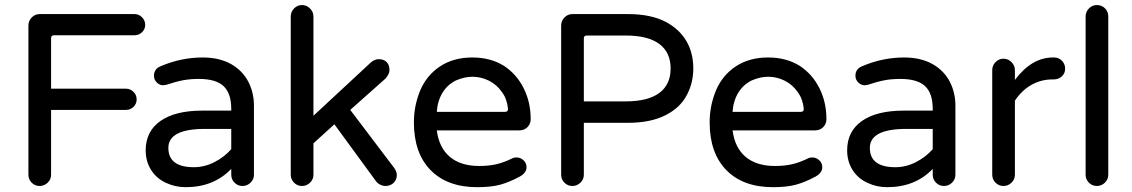

<svg xmlns="http://www.w3.org/2000/svg" viewBox="-20 -739 4535 769"><path d="M93.8 -39.1V-636.7Q93.8 -655.3 106.9 -668.9Q120.1 -682.6 138.7 -682.6H518.6Q536.1 -682.6 548.8 -669.9Q561.5 -657.2 561.5 -639.6Q561.5 -622.1 548.8 -609.9Q536.1 -597.7 518.6 -597.7H196.3Q184.6 -597.7 184.6 -585.9V-383.8H484.4Q502 -383.8 514.6 -371.1Q527.3 -358.4 527.3 -340.8Q527.3 -323.2 514.6 -311Q502 -298.8 484.4 -298.8H184.6V-39.1Q184.6 -20.5 170.9 -7.3Q157.2 5.9 138.7 5.9Q120.1 5.9 106.9 -7.3Q93.8 -20.5 93.8 -39.1Z M644.5 -6.8Q606.4 -24.4 585 -58.6Q563.5 -92.8 563.5 -136.7Q563.5 -212.9 622.6 -254.4Q681.6 -295.9 789.1 -295.9H906.2V-302.7Q906.2 -365.2 875.5 -394Q844.7 -422.9 776.4 -422.9Q741.2 -422.9 712.9 -417.5Q684.6 -412.1 646.5 -399.4L633.8 -397.5Q619.1 -397.5 607.9 -408.7Q596.7 -419.9 596.7 -435.5Q596.7 -462.9 623 -473.6Q705.1 -508.8 792 -508.8Q859.4 -508.8 907.2 -481.4Q952.1 -455.1 974.6 -411.6Q997.1 -368.2 997.1 -315.4V-39.1Q997.1 -20.5 983.4 -7.3Q969.7 5.9 951.2 5.9Q932.6 5.9 919.4 -7.3Q906.2 -20.5 906.2 -39.1V-62.5Q835.9 10.7 723.6 10.7Q681.6 10.7 644.5 -6.8ZM906.2 -141.6V-222.7H800.8Q654.3 -222.7 654.3 -146.5Q654.3 -69.3 756.8 -69.3Q798.8 -69.3 838.4 -89.4Q877.9 -109.4 906.2 -141.6Z M1144.5 -39.1V-672.9Q1144.5 -691.4 1157.7 -705.1Q1170.9 -718.8 1189.5 -718.8Q1208 -718.8 1221.7 -705.1Q1235.4 -691.4 1235.4 -672.9V-275.4L1465.8 -489.3Q1481.4 -502 1496.1 -502Q1517.6 -502 1528.8 -490.2Q1540 -478.5 1540 -458Q1540 -442.4 1523.4 -423.8L1382.8 -298.8L1559.6 -65.4Q1569.3 -50.8 1569.3 -38.1Q1569.3 -18.6 1556.2 -6.3Q1543 5.9 1523.4 5.9Q1513.7 5.9 1503.4 1Q1493.2 -3.9 1486.3 -12.7L1319.3 -241.2L1235.4 -165V-39.1Q1235.4 -20.5 1221.7 -7.3Q1208 5.9 1189.5 5.9Q1170.9 5.9 1157.7 -7.3Q1144.5 -20.5 1144.5 -39.1Z M1637.7 -249Q1637.7 -315.4 1663.1 -377Q1689.5 -438.5 1743.2 -473.6Q1796.9 -508.8 1872.1 -508.8Q1944.3 -508.8 1998 -475.6Q2048.8 -442.4 2077.1 -386.2Q2105.5 -330.1 2105.5 -261.7Q2105.5 -243.2 2092.8 -230Q2080.1 -216.8 2059.6 -216.8H1729.5Q1738.3 -147.5 1781.7 -110.8Q1825.2 -74.2 1899.4 -74.2Q1938.5 -74.2 1969.2 -81.5Q2000 -88.9 2031.2 -104.5Q2038.1 -108.4 2048.8 -108.4Q2064.5 -108.4 2076.7 -97.2Q2088.9 -85.9 2088.9 -69.3Q2088.9 -46.9 2062.5 -32.2Q2021.5 -9.8 1984.4 0.5Q1947.3 10.7 1891.6 10.7Q1771.5 10.7 1704.6 -57.6Q1637.7 -126 1637.7 -249ZM2014.6 -303.7Q2010.7 -342.8 1991.2 -369.1Q1969.7 -400.4 1938 -416Q1906.2 -431.6 1872.1 -431.6Q1840.8 -431.6 1806.6 -417Q1772.5 -400.4 1752.4 -367.7Q1732.4 -335 1729.5 -291H2002.9Q2015.6 -291 2014.6 -303.7Z M2227.5 -39.1V-636.7Q2227.5 -655.3 2240.7 -668.9Q2253.9 -682.6 2272.5 -682.6H2495.1Q2586.9 -682.6 2646.5 -651.4Q2701.2 -622.1 2729 -574.7Q2756.8 -527.3 2756.8 -464.8Q2756.8 -407.2 2731.4 -359.4Q2705.1 -307.6 2645 -277.3Q2585 -247.1 2495.1 -247.1H2318.4V-39.1Q2318.4 -20.5 2304.7 -7.3Q2291 5.9 2272.5 5.9Q2253.9 5.9 2240.7 -7.3Q2227.5 -20.5 2227.5 -39.1ZM2666 -464.8Q2666 -529.3 2620.6 -563Q2575.2 -596.7 2486.3 -596.7H2330.1Q2318.4 -596.7 2318.4 -585V-333H2486.3Q2575.2 -333 2620.6 -366.7Q2666 -400.4 2666 -464.8Z M2822.3 -249Q2822.3 -315.4 2847.7 -377Q2874 -438.5 2927.7 -473.6Q2981.4 -508.8 3056.6 -508.8Q3128.9 -508.8 3182.6 -475.6Q3233.4 -442.4 3261.7 -386.2Q3290 -330.1 3290 -261.7Q3290 -243.2 3277.3 -230Q3264.6 -216.8 3244.1 -216.8H2914.1Q2922.9 -147.5 2966.3 -110.8Q3009.8 -74.2 3084 -74.2Q3123 -74.2 3153.8 -81.5Q3184.6 -88.9 3215.8 -104.5Q3222.7 -108.4 3233.4 -108.4Q3249 -108.4 3261.2 -97.2Q3273.4 -85.9 3273.4 -69.3Q3273.4 -46.9 3247.1 -32.2Q3206.1 -9.8 3168.9 0.5Q3131.8 10.7 3076.2 10.7Q2956.1 10.7 2889.2 -57.6Q2822.3 -126 2822.3 -249ZM3199.2 -303.7Q3195.3 -342.8 3175.8 -369.1Q3154.3 -400.4 3122.6 -416Q3090.8 -431.6 3056.6 -431.6Q3025.4 -431.6 2991.2 -417Q2957 -400.4 2937 -367.7Q2917 -335 2914.1 -291H3187.5Q3200.2 -291 3199.2 -303.7Z M3454.1 -6.8Q3416 -24.4 3394.5 -58.6Q3373 -92.8 3373 -136.7Q3373 -212.9 3432.1 -254.4Q3491.2 -295.9 3598.6 -295.9H3715.8V-302.7Q3715.8 -365.2 3685.1 -394Q3654.3 -422.9 3585.9 -422.9Q3550.8 -422.9 3522.5 -417.5Q3494.1 -412.1 3456.1 -399.4L3443.4 -397.5Q3428.7 -397.5 3417.5 -408.7Q3406.2 -419.9 3406.2 -435.5Q3406.2 -462.9 3432.6 -473.6Q3514.6 -508.8 3601.6 -508.8Q3668.9 -508.8 3716.8 -481.4Q3761.7 -455.1 3784.2 -411.6Q3806.6 -368.2 3806.6 -315.4V-39.1Q3806.6 -20.5 3793 -7.3Q3779.3 5.9 3760.7 5.9Q3742.2 5.9 3729 -7.3Q3715.8 -20.5 3715.8 -39.1V-62.5Q3645.5 10.7 3533.2 10.7Q3491.2 10.7 3454.1 -6.8ZM3715.8 -141.6V-222.7H3610.4Q3463.9 -222.7 3463.9 -146.5Q3463.9 -69.3 3566.4 -69.3Q3608.4 -69.3 3647.9 -89.4Q3687.5 -109.4 3715.8 -141.6Z M3954.1 -39.1V-458Q3954.1 -476.6 3967.3 -490.2Q3980.5 -503.9 3999 -503.9Q4017.6 -503.9 4031.2 -490.2Q4044.9 -476.6 4044.9 -458V-418.9Q4112.3 -508.8 4197.3 -508.8H4202.1Q4220.7 -508.8 4233.4 -495.6Q4246.1 -482.4 4246.1 -463.9Q4246.1 -445.3 4232.9 -433.1Q4219.7 -420.9 4200.2 -420.9H4195.3Q4149.4 -420.9 4110.8 -398.9Q4072.3 -377 4044.9 -335.9V-39.1Q4044.9 -20.5 4031.2 -7.3Q4017.6 5.9 3999 5.9Q3980.5 5.9 3967.3 -7.3Q3954.1 -20.5 3954.1 -39.1Z M4328.1 -39.1V-672.9Q4328.1 -691.4 4341.3 -705.1Q4354.5 -718.8 4373 -718.8Q4392.6 -718.8 4405.8 -705.6Q4418.9 -692.4 4418.9 -672.9V-39.1Q4418.9 -20.5 4405.3 -7.3Q4391.6 5.9 4373 5.9Q4354.5 5.9 4341.3 -7.3Q4328.1 -20.5 4328.1 -39.1Z"/></svg>

Font: FakePearl
Style: Regular
Weight: 400
Version: Version 1.2